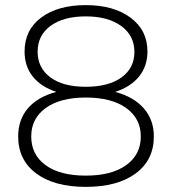

<svg xmlns="http://www.w3.org/2000/svg" viewBox="-20 -725 672 750"><path d="M581 -192Q581 -100 510 -47.5Q439 5 315 5Q192 5 121.5 -47.5Q51 -100 51 -192Q51 -258 89.5 -302.5Q128 -347 200 -366Q140 -386 108 -426Q76 -466 76 -524Q76 -608 141 -656.5Q206 -705 315 -705Q424 -705 490 -656Q556 -607 556 -524Q556 -467 523.5 -426.5Q491 -386 430 -366Q502 -347 541.5 -302Q581 -257 581 -192ZM315 -386Q404 -386 454.5 -422.5Q505 -459 505 -522Q505 -586 453.5 -623.5Q402 -661 315 -661Q228 -661 177.5 -624Q127 -587 127 -523Q127 -460 176.5 -423Q226 -386 315 -386ZM530 -192Q530 -262 473 -303Q416 -344 315 -344Q215 -344 158.5 -303Q102 -262 102 -192Q102 -121 158 -80Q214 -39 315 -39Q416 -39 473 -80Q530 -121 530 -192Z"/></svg>

Font: Montserrat Alternates Light
Style: Regular
Weight: 300
Designer: Julieta Ulanovsky
Foundry: Julieta Ulanovsky
Version: Version 7.200